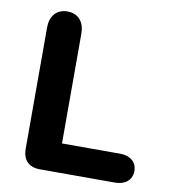

<svg xmlns="http://www.w3.org/2000/svg" viewBox="-77 -738 712 805"><g transform="rotate(10 278.5 -336.0)"><path d="M147 0H467C508 0 538 -22 538 -62C538 -101 508 -123 467 -123H219V-591C219 -639 193 -672 146 -672C99 -672 73 -639 73 -591V-75C73 -27 99 0 147 0Z"/></g></svg>

Font: SN Pro
Style: Bold
Weight: 700
Designer: Tobias Whetton
Foundry: Supernotes
Version: Version 1.003;Glyphs 3.3 (3324)